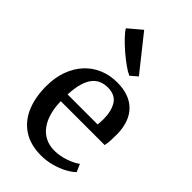

<svg xmlns="http://www.w3.org/2000/svg" viewBox="-265 -958 1051 1051"><g transform="rotate(45 260.5 -432.0)"><path d="M278.5 11Q194.5 11 139 -25.8Q83.5 -62.5 56.2 -127.5Q29 -192.5 29 -277.5Q29 -344 48.2 -397.2Q67.5 -450.5 102.5 -488.8Q137.5 -527 185.2 -547.2Q233 -567.5 290 -567.5Q384 -567.5 435.8 -516.2Q487.5 -465 490 -368.5Q490 -338 488.8 -315.5Q487.5 -293 483.5 -276H144Q144.5 -228.5 155.5 -188.8Q166.5 -149 187.5 -120Q208.5 -91 239.5 -75.2Q270.5 -59.5 311 -59.5Q352.5 -59.5 395 -74.5Q437.5 -89.5 460.5 -107.5L480 -63Q462.5 -45 431 -28Q399.5 -11 359.8 0Q320 11 278.5 11ZM144 -328.5H376.5Q377.5 -338 378.2 -350.2Q379 -362.5 379 -372Q379 -433.5 354.8 -472.5Q330.5 -511.5 272.5 -511.5Q246 -511.5 223.5 -502.2Q201 -493 184 -471.8Q167 -450.5 156.8 -415.2Q146.5 -380 144 -328.5ZM310 -640Q290.5 -648.5 262 -668.8Q233.5 -689 203.2 -715Q173 -741 148.8 -766.2Q124.5 -791.5 113.5 -810L190.5 -875L350.5 -674L311 -640Z"/></g></svg>

Font: Merriweather 24pt Medium
Style: Regular
Weight: 500
Designer: Eben Sorkin
Foundry: Eben Sorkin
Version: Version 2.100